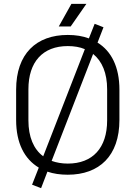

<svg xmlns="http://www.w3.org/2000/svg" viewBox="-20 -896 706 1000"><path d="M333 14C497 14 602 -84 602 -271V-429C602 -547 560 -630 488 -674L519 -754L473 -772L443 -696C411 -708 374 -714 333 -714C169 -714 64 -616 64 -429V-271C64 -151 107 -68 182 -23L147 66L194 84L227 -2C259 9 294 14 333 14ZM128 -269V-431C128 -574 203 -656 333 -656C366 -656 396 -651 422 -640L205 -82C155 -119 128 -183 128 -269ZM249 -58 465 -615C512 -577 538 -515 538 -431V-269C538 -126 463 -44 333 -44C302 -44 274 -49 249 -58ZM286 -758H348L430 -876H352Z"/></svg>

Font: Meta Space Light
Style: Regular
Weight: 300
Designer: Meta Pool / Florian Karsten
Foundry: Meta Pool / Florian Karsten
Version: Version 2.000;Glyphs 3.1.1 (3137)